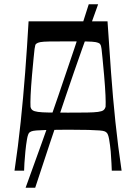

<svg xmlns="http://www.w3.org/2000/svg" viewBox="-20 -800 638 900"><path d="M48 0Q65 -114 77 -228.5Q89 -343 98 -460.5Q107 -578 114 -700H484Q492 -578 500.5 -460.5Q509 -343 521 -228.5Q533 -114 550 0H504Q504 -9 502.5 -35Q501 -61 499 -90Q496 -121 491.5 -147Q487 -173 479 -179Q476 -182 470 -184.5Q464 -187 447 -188.5Q430 -190 395 -191Q360 -192 299 -192Q238 -192 203 -191Q168 -190 151 -188.5Q134 -187 128 -184.5Q122 -182 118 -179Q111 -173 106.5 -147Q102 -121 99 -90Q96 -61 94.5 -35Q93 -9 93 0ZM299 -272Q354 -272 387.5 -272.5Q421 -273 439.5 -275.5Q458 -278 465 -283.5Q472 -289 475 -300Q476 -317 474.5 -353Q473 -389 468 -447Q463 -498 460.5 -527.5Q458 -557 456 -570.5Q454 -584 452 -588.5Q450 -593 448 -595Q442 -600 429 -602.5Q416 -605 386 -605.5Q356 -606 299 -606Q242 -606 211.5 -605.5Q181 -605 168.5 -602.5Q156 -600 150 -595Q147 -593 145.5 -588.5Q144 -584 142 -570.5Q140 -557 137.5 -527.5Q135 -498 130 -447Q125 -389 123.5 -353Q122 -317 123 -300Q125 -289 132.5 -283.5Q140 -278 158 -275.5Q176 -273 210 -272.5Q244 -272 299 -272ZM100 80Q137 -22 176 -130.5Q215 -239 253 -350Q291 -461 327.5 -569.5Q364 -678 396 -780H440Q403 -678 364.5 -569.5Q326 -461 288.5 -350Q251 -239 214.5 -130.5Q178 -22 145 80Z"/></svg>

Font: Ojuju Medium
Style: Regular
Weight: 500
Designer: Chisaokwu Joboson, Mirko Velimirovic
Foundry: Udi Foundry
Version: Version 1.000